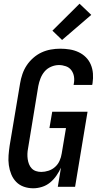

<svg xmlns="http://www.w3.org/2000/svg" viewBox="-20 -1005 540 1033"><path d="M159 8Q132 8 108 -0.5Q84 -9 67 -26.5Q50 -44 40.5 -67.5Q31 -91 27.5 -116.5Q24 -142 26 -168.5Q28 -195 32 -222L88 -556Q92 -581 100.5 -606Q109 -631 123.5 -653Q138 -675 159 -693.5Q180 -712 204 -723Q228 -734 253.5 -738.5Q279 -743 304 -743Q330 -743 355 -739Q380 -735 402.5 -724.5Q425 -714 442 -697Q459 -680 468.5 -657.5Q478 -635 480 -609.5Q482 -584 478 -558L476 -548H376L377 -554Q381 -574 378 -593Q375 -612 364 -627Q353 -642 334.5 -648.5Q316 -655 297 -655Q276 -655 255 -646Q234 -637 220 -620.5Q206 -604 198 -583.5Q190 -563 186 -542L131 -207Q128 -192 127.5 -177.5Q127 -163 129 -149Q131 -135 136 -122Q141 -109 150.5 -99Q160 -89 173.5 -84.5Q187 -80 202 -80Q221 -80 241 -86.5Q261 -93 276.5 -107Q292 -121 300.5 -140Q309 -159 312 -179L335 -316H246L261 -404H451L384 0H291L308 -103Q298 -81 283.5 -60Q269 -39 249.5 -23Q230 -7 206 0.5Q182 8 159 8ZM314 -790 262 -840 408 -985 471 -925Z"/></svg>

Font: Iosevka Term Curly Semibold
Style: Italic
Weight: 600
Italic angle: -9°
Designer: Belleve Invis
Foundry: Belleve Invis
Version: Version 32.3.0